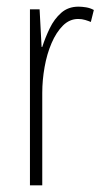

<svg xmlns="http://www.w3.org/2000/svg" viewBox="-20 -557 311 577"><path d="M216 -537Q226 -537 238.5 -535Q251 -533 262 -527L253 -491Q246 -494 236 -497Q226 -500 215 -500Q189 -500 169 -480Q149 -460 135 -427.5Q121 -395 114 -355.5Q107 -316 107 -278V0H70V-529H99L105 -416H107Q116 -444 129.5 -472Q143 -500 164 -518.5Q185 -537 216 -537Z"/></svg>

Font: Noto Sans Devanagari ExtraCondensed ExtraLight
Style: Regular
Weight: 200
Width: 2
Designer: Jelle Bosma - Monotype Design Team
Foundry: Monotype Imaging Inc.
Version: Version 2.004; ttfautohint (v1.8.4.7-5d5b)